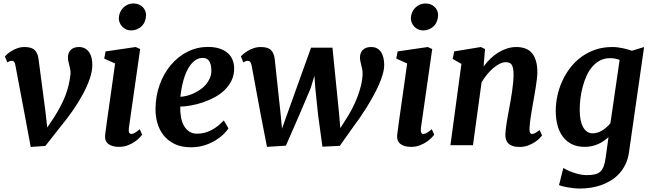

<svg xmlns="http://www.w3.org/2000/svg" viewBox="-20 -840 3782 1111"><path d="M123.5 -173.3 69.3 -460.9Q66.9 -476.1 61.8 -481.9Q56.6 -487.8 49.3 -488.3Q41 -488.3 35.2 -485.8Q29.3 -483.4 22.5 -479L8.3 -513.2Q11.2 -517.1 21 -526.1Q30.8 -535.2 45.7 -544.4Q60.5 -553.7 80.1 -560.8Q99.6 -567.9 122.1 -567.9Q162.6 -567.9 180.4 -550.5Q198.2 -533.2 202.6 -501L242.2 -200.7L253.4 -102.1L292 -159.7Q312.5 -191.9 328.6 -222.2Q344.7 -252.4 356.7 -282.7Q368.7 -313 376.5 -345Q384.3 -377 388.2 -412.6Q388.7 -424.8 386.5 -437Q384.3 -449.2 381.3 -461.2Q378.4 -473.1 375.7 -484.6Q373 -496.1 373 -506.8Q373 -534.7 389.6 -551.3Q406.2 -567.9 436.5 -567.9Q457 -567.9 471.7 -559.8Q486.3 -551.8 495.8 -537.8Q505.4 -523.9 509.8 -505.4Q514.2 -486.8 514.2 -465.8Q514.6 -429.7 499.8 -385.7Q484.9 -341.8 459.5 -294.7Q434.1 -247.6 400.4 -199.2Q366.7 -150.9 329.6 -106.4L242.7 4.4L157.7 10.3Z M588.4 -59.6Q591.8 -88.9 597.7 -130.6Q603.5 -172.4 611.1 -224.9Q618.7 -277.3 627.4 -339.8Q636.2 -402.3 646 -472.7L583 -501L590.8 -542.5L765.1 -567.9L791 -556.2L726.1 -102.1Q720.7 -64.9 740.2 -64.9Q748.5 -64.9 759.3 -70.8Q770 -76.7 788.6 -92.3L802.7 -60.5Q798.8 -55.2 787.8 -43.5Q776.9 -31.7 759.8 -20Q742.7 -8.3 720 0.7Q697.3 9.8 669.4 9.8Q627 9.8 605.7 -8.1Q584.5 -25.9 588.4 -59.6ZM736.3 -664.1Q722.2 -664.1 709.7 -669.9Q697.3 -675.8 687.7 -685.5Q678.2 -695.3 672.9 -708Q667.5 -720.7 667.5 -734.4Q668 -752 674.6 -767.6Q681.2 -783.2 692.4 -794.7Q703.6 -806.2 719 -813Q734.4 -819.8 752.4 -819.8Q769.5 -819.8 783 -814.2Q796.4 -808.6 805.9 -799.1Q815.4 -789.6 820.3 -777.3Q825.2 -765.1 825.2 -752Q824.7 -734.4 818.8 -718.3Q813 -702.1 801.5 -690.2Q790 -678.2 773.7 -671.1Q757.3 -664.1 736.3 -664.1Z M879.9 -210Q880.4 -284.2 903.8 -349.4Q927.2 -414.6 968.3 -463.4Q1009.3 -512.2 1064.5 -540.3Q1119.6 -568.4 1184.1 -568.4Q1222.7 -568.4 1251 -558.8Q1279.3 -549.3 1297.9 -533Q1316.4 -516.6 1325.4 -494.1Q1334.5 -471.7 1335 -445.8Q1335.4 -406.7 1320.3 -375.2Q1305.2 -343.8 1279.8 -319.1Q1254.4 -294.4 1221.2 -276.6Q1188 -258.8 1153.3 -247.3Q1118.7 -235.8 1084.5 -229.7Q1050.3 -223.6 1022.9 -223.1Q1022 -191.4 1027.1 -163.1Q1032.2 -134.8 1043.9 -113.3Q1055.7 -91.8 1074.7 -79.1Q1093.8 -66.4 1120.1 -66.4Q1144.5 -66.4 1166.3 -72.5Q1188 -78.6 1207.3 -89.1Q1226.6 -99.6 1243.4 -113.5Q1260.3 -127.4 1274.9 -143.1L1302.2 -97.2Q1292 -81.5 1272.7 -62.7Q1253.4 -43.9 1225.8 -27.1Q1198.2 -10.3 1162.8 1Q1127.4 12.2 1085.4 12.2Q1029.8 12.2 990.5 -6.8Q951.2 -25.9 926.5 -57.1Q901.9 -88.4 890.6 -128.2Q879.4 -168 879.9 -210ZM1023.9 -279.8Q1040.5 -280.8 1060.5 -285.6Q1080.6 -290.5 1100.6 -299.8Q1120.6 -309.1 1139.4 -322Q1158.2 -335 1172.4 -352.1Q1186.5 -369.1 1195.1 -389.6Q1203.6 -410.2 1203.1 -434.6Q1202.1 -470.7 1189.5 -487.8Q1176.8 -504.9 1153.8 -504.9Q1132.3 -504.9 1114.7 -494.1Q1097.2 -483.4 1083.5 -465.8Q1069.8 -448.2 1059.3 -425Q1048.8 -401.9 1041.7 -376.7Q1034.7 -351.6 1030.3 -326.4Q1025.9 -301.3 1023.9 -279.8Z M1489.3 -173.3 1436 -460.9Q1432.6 -476.1 1427.7 -481.9Q1422.9 -487.8 1415 -488.3Q1406.7 -488.3 1401.1 -485.8Q1395.5 -483.4 1388.2 -479L1374 -513.2Q1377 -517.6 1387.2 -526.6Q1397.5 -535.6 1412.6 -544.9Q1427.7 -554.2 1447.3 -561Q1466.8 -567.9 1488.8 -567.9Q1529.8 -567.9 1547.4 -550.8Q1564.9 -533.7 1569.3 -501L1602.5 -192.9L1611.8 -95.7L1652.3 -209L1779.8 -564H1903.8L1941.9 -183.6L1949.2 -98.6L1985.8 -156.2Q2001 -179.7 2016.8 -209.7Q2032.7 -239.7 2045.9 -273.2Q2059.1 -306.6 2068.1 -342.3Q2077.1 -377.9 2078.1 -412.6Q2078.6 -424.8 2076.2 -437.3Q2073.7 -449.7 2070.8 -461.4Q2067.9 -473.1 2065.4 -484.6Q2063 -496.1 2063 -506.8Q2063 -534.7 2079.6 -551.3Q2096.2 -567.9 2127 -567.9Q2147.5 -567.9 2161.9 -560.1Q2176.3 -552.2 2185.3 -538.3Q2194.3 -524.4 2198.7 -505.4Q2203.1 -486.3 2203.1 -463.9Q2203.1 -439.9 2194.6 -409.9Q2186 -379.9 2171.4 -347.2Q2156.7 -314.5 2137.9 -280.8Q2119.1 -247.1 2099.4 -215.3Q2079.6 -183.6 2060.1 -155.5Q2040.5 -127.4 2024.4 -106.4L1946.3 3.9L1845.7 8.8L1820.8 -173.3L1804.7 -328.6L1799.3 -401.4L1777.3 -328.6L1714.8 -181.6L1634.3 2.9L1524.9 9.8Z M2278.3 -59.6Q2281.7 -88.9 2287.6 -130.6Q2293.5 -172.4 2301 -224.9Q2308.6 -277.3 2317.4 -339.8Q2326.2 -402.3 2335.9 -472.7L2272.9 -501L2280.8 -542.5L2455.1 -567.9L2481 -556.2L2416 -102.1Q2410.6 -64.9 2430.2 -64.9Q2438.5 -64.9 2449.2 -70.8Q2460 -76.7 2478.5 -92.3L2492.7 -60.5Q2488.8 -55.2 2477.8 -43.5Q2466.8 -31.7 2449.7 -20Q2432.6 -8.3 2409.9 0.7Q2387.2 9.8 2359.4 9.8Q2316.9 9.8 2295.7 -8.1Q2274.4 -25.9 2278.3 -59.6ZM2426.3 -664.1Q2412.1 -664.1 2399.7 -669.9Q2387.2 -675.8 2377.7 -685.5Q2368.2 -695.3 2362.8 -708Q2357.4 -720.7 2357.4 -734.4Q2357.9 -752 2364.5 -767.6Q2371.1 -783.2 2382.3 -794.7Q2393.6 -806.2 2408.9 -813Q2424.3 -819.8 2442.4 -819.8Q2459.5 -819.8 2472.9 -814.2Q2486.3 -808.6 2495.8 -799.1Q2505.4 -789.6 2510.3 -777.3Q2515.1 -765.1 2515.1 -752Q2514.6 -734.4 2508.8 -718.3Q2502.9 -702.1 2491.5 -690.2Q2480 -678.2 2463.6 -671.1Q2447.3 -664.1 2426.3 -664.1Z M2649.9 -470.2 2599.6 -499 2607.9 -542.5 2762.2 -567.9 2786.6 -556.2 2778.3 -455.1Q2795.9 -479.5 2817.4 -500.2Q2838.9 -521 2863 -535.9Q2887.2 -550.8 2913.8 -559.3Q2940.4 -567.9 2968.3 -567.9Q2995.1 -567.9 3017.3 -560.3Q3039.6 -552.7 3055.7 -535.4Q3071.8 -518.1 3080.6 -489.7Q3089.4 -461.4 3089.4 -420.4Q3089.4 -406.2 3086.9 -385Q3084.5 -363.8 3080.8 -339.8Q3077.1 -315.9 3072.8 -291.5Q3068.4 -267.1 3064.9 -246.6Q3062 -228 3058.3 -208Q3054.7 -188 3051.8 -168.5Q3048.8 -148.9 3046.6 -130.6Q3044.4 -112.3 3043.9 -96.2Q3043.5 -78.6 3047.6 -71.8Q3051.8 -64.9 3059.1 -64.9Q3066.4 -64.9 3075.7 -69.6Q3085 -74.2 3102.5 -87.4L3116.7 -56.2Q3113.3 -51.3 3102.8 -40.3Q3092.3 -29.3 3075.4 -18.1Q3058.6 -6.8 3036.1 1.7Q3013.7 10.3 2986.3 10.3Q2961.4 10.3 2945.3 4.4Q2929.2 -1.5 2919.9 -11.7Q2910.6 -22 2907.2 -35.6Q2903.8 -49.3 2904.3 -64.9Q2904.8 -78.1 2907 -95.9Q2909.2 -113.8 2912.4 -133.5Q2915.5 -153.3 2919.4 -174.6Q2923.3 -195.8 2927.2 -216.3Q2930.7 -236.8 2935.1 -261Q2939.5 -285.2 2943.1 -310.5Q2946.8 -335.9 2949.2 -361.1Q2951.7 -386.2 2951.7 -408.2Q2951.7 -431.2 2948.5 -445.3Q2945.3 -459.5 2939.7 -467Q2934.1 -474.6 2925.5 -477.3Q2917 -480 2905.8 -480Q2889.6 -480 2871.3 -470.9Q2853 -461.9 2834.5 -446.3Q2815.9 -430.7 2798.6 -409.4Q2781.2 -388.2 2766.6 -363.8L2716.8 0H2586.4Z M3239.7 132.3Q3246.1 136.2 3260.3 143.3Q3274.4 150.4 3293 157Q3311.5 163.6 3332.5 168.5Q3353.5 173.3 3374 173.3Q3401.9 173.3 3420.9 169.2Q3439.9 165 3452.9 153.6Q3465.8 142.1 3473.1 122.3Q3480.5 102.5 3484.9 70.8L3501 -46.4Q3488.8 -35.2 3474.1 -24.9Q3459.5 -14.6 3442.1 -6.8Q3424.8 1 3405 5.4Q3385.3 9.8 3363.3 9.8Q3319.3 9.8 3287.8 -6.3Q3256.3 -22.5 3235.8 -50.5Q3215.3 -78.6 3205.6 -116.7Q3195.8 -154.8 3195.8 -198.2Q3195.8 -241.2 3205.3 -285.4Q3214.8 -329.6 3233.4 -370.6Q3252 -411.6 3279.5 -447.5Q3307.1 -483.4 3343.5 -510.3Q3379.9 -537.1 3424.6 -552.5Q3469.2 -567.9 3522.5 -567.9Q3553.2 -567.9 3584 -561Q3614.7 -554.2 3636.7 -546.4L3707 -567.9L3620.1 37.6Q3614.7 78.6 3599.4 110.4Q3584 142.1 3562 165.8Q3540 189.5 3512.7 205.8Q3485.4 222.2 3455.6 232.2Q3425.8 242.2 3395 246.6Q3364.3 251 3335.4 251Q3318.4 251 3300 249Q3281.7 247.1 3265.1 244.1Q3248.5 241.2 3235.4 237.8Q3222.2 234.4 3214.8 231ZM3408.7 -68.4Q3423.8 -68.4 3438.5 -73.2Q3453.1 -78.1 3466.3 -86.2Q3479.5 -94.2 3491.2 -105Q3502.9 -115.7 3512.2 -127L3565.4 -493.2Q3552.7 -498.5 3538.8 -501Q3524.9 -503.4 3509.3 -503.4Q3477.5 -503.4 3452.1 -490Q3426.8 -476.6 3407.2 -453.9Q3387.7 -431.2 3374 -400.9Q3360.4 -370.6 3351.6 -337.4Q3342.8 -304.2 3338.6 -270Q3334.5 -235.8 3334.5 -204.6Q3334.5 -139.2 3354.5 -103.8Q3374.5 -68.4 3408.7 -68.4Z"/></svg>

Font: Merriweather Bold
Style: Italic
Weight: 700
Italic angle: -7°
Designer: Eben Sorkin ( eben@eyebytes.com )
Foundry: Eben Sorkin ( eben@eyebytes.com )
Version: Version 1.5; ttfautohint (v0.97) -l 13 -r 13 -G 200 -x 24 -f